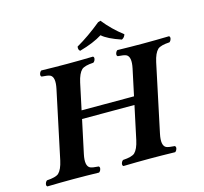

<svg xmlns="http://www.w3.org/2000/svg" viewBox="-117 -965 1164 1097"><g transform="rotate(-15 465.0 -416.0)"><path d="M680.7 -724.1Q675.8 -706.1 659.2 -698.2Q579.1 -725.1 547.4 -753.9Q495.6 -721.2 412.6 -698.2Q400.9 -705.6 404.3 -725.1Q477.5 -767.1 553.2 -829.1L568.4 -834Q617.2 -772.5 680.7 -724.1ZM675.3 -522.9Q689.5 -589.8 661.1 -604.5Q647.5 -610.8 611.3 -612.8Q601.6 -619.6 609.9 -637.2Q613.8 -644 618.7 -647Q698.2 -645 772 -645Q843.8 -645 924.3 -647Q934.1 -640.1 925.8 -622.6Q921.9 -615.7 917.5 -612.8Q865.2 -609.9 847.2 -594.2Q826.2 -574.2 814.9 -522.9L730 -122.1Q715.8 -55.2 743.7 -40.5Q757.3 -34.2 793.9 -32.2Q803.7 -25.4 795.4 -7.8Q791.5 -1 786.6 2Q707 0 634.8 0Q561 0 480.5 2Q470.7 -4.9 479 -22.5Q482.9 -29.3 487.8 -32.2Q540 -35.2 557.6 -50.8Q578.6 -70.8 589.8 -122.1L631.8 -318.8H321.8L279.8 -122.1Q265.6 -55.2 293.9 -40.5Q307.6 -34.2 343.8 -32.2Q353.5 -25.4 345.2 -7.8Q341.3 -1 336.4 2Q256.8 0 185.1 0Q111.3 0 30.8 2Q21 -4.9 29.3 -22.5Q33.2 -29.3 37.6 -32.2Q89.8 -35.2 107.9 -50.8Q128.9 -70.8 140.1 -122.1L225.1 -522.9Q239.3 -589.8 211.4 -604.5Q197.8 -610.8 161.1 -612.8Q151.4 -619.6 159.7 -637.2Q163.6 -644 168.5 -647Q248 -645 322.3 -645Q394 -645 474.6 -647Q484.4 -640.1 476.1 -622.6Q472.2 -615.7 467.3 -612.8Q415 -609.9 397.5 -594.2Q376.5 -574.2 365.2 -522.9L332 -367.2H642.1Z"/></g></svg>

Font: Linux Libertine Slanted O
Style: Bold Slanted
Weight: 700
Designer: Philipp H. Poll
Foundry: Philipp H. Poll
Version: Version 5.0.0